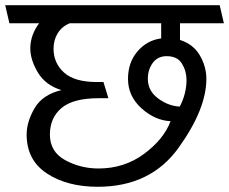

<svg xmlns="http://www.w3.org/2000/svg" viewBox="-31 -700 877 735"><path d="M759 -398Q759 -282 652 -133.5Q545 15 343 15Q226 15 148.5 -36Q71 -87 71 -185Q71 -234 101.5 -286Q132 -338 204 -355Q143 -374 114 -422.5Q85 -471 85 -515Q85 -542 94.5 -567Q104 -592 119 -611H5Q1 -628 -3 -645.5Q-7 -663 -11 -680H810L826 -611H658V-547Q709 -531 734 -488Q759 -445 759 -398ZM160 -185Q160 -119 218.5 -87Q277 -55 346 -55Q445 -55 520.5 -111Q596 -167 622 -236Q562 -239 510.5 -285.5Q459 -332 459 -398Q459 -461 495.5 -503.5Q532 -546 586 -553V-611H236Q205 -598 189.5 -572Q174 -546 174 -514Q174 -458 214.5 -422Q255 -386 339 -386H365L384 -324H346Q249 -324 204.5 -286.5Q160 -249 160 -185ZM657 -292Q669 -314 676 -340.5Q683 -367 683 -394Q683 -428 665.5 -456.5Q648 -485 607 -485Q573 -485 554 -459.5Q535 -434 535 -398Q535 -352 574.5 -323Q614 -294 657 -292Z"/></svg>

Font: Palanquin
Style: Regular
Weight: 400
Designer: Pria Ravichandran
Version: Version 1.0.4